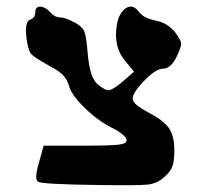

<svg xmlns="http://www.w3.org/2000/svg" viewBox="-20 -775 621 576"><path d="M94 -230Q82 -237 97 -288L111 -338H235Q311 -338 335.5 -341Q360 -344 360 -354Q360 -361 349 -370.5Q338 -380 323 -388Q278 -409 236.5 -449Q195 -489 187 -517Q182 -536 169 -549.5Q156 -563 129 -577Q82 -603 73 -613.5Q64 -624 59 -664Q54 -709 70 -716Q86 -721 86 -739Q86 -750 93 -753.5Q100 -757 110.5 -753Q121 -749 130 -739Q144 -723 159 -723Q175 -723 205 -707Q226 -696 232.5 -681.5Q239 -667 243 -616Q249 -542 273 -522Q296 -503 307.5 -504.5Q319 -506 349 -531L382 -560L355 -593Q328 -625 328 -671Q329 -731 357 -750Q378 -765 398 -738Q410 -721 448 -713Q484 -706 507 -676Q523 -654 523.5 -644.5Q524 -635 511 -607Q493 -569 469 -569Q447 -569 410 -530Q373 -491 379 -474Q384 -460 419 -441Q468 -416 485.5 -392.5Q503 -369 503 -325Q503 -292 497.5 -276.5Q492 -261 474 -245Q453 -225 425 -221.5Q397 -218 275 -220Q106 -222 94 -230Z"/></svg>

Font: Daniel
Style: Regular
Weight: 400
Version: Version 1.1